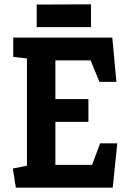

<svg xmlns="http://www.w3.org/2000/svg" viewBox="-20 -864 595 884"><path d="M53 0 39 -88 104 -101V-595L41 -602V-691H497L516 -487H438L397 -586H235V-408H387V-303H235V-105H404L441 -204H520L499 0ZM149 -739V-843L399 -844V-739Z"/></svg>

Font: Kreon
Style: Bold
Weight: 700
Designer: Julia Petretta
Foundry: Julia Petretta and Eli Heuer
Version: Version 2.002